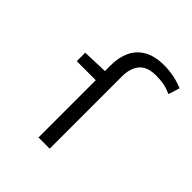

<svg xmlns="http://www.w3.org/2000/svg" viewBox="-196 -858 993 993"><g transform="rotate(45 300.0 -362.0)"><path d="M242 0V-527Q242 -586 263 -630.5Q284 -675 327.5 -699.5Q371 -724 438 -724Q474 -724 509 -717Q544 -710 578 -696L559 -634Q529 -647 503.5 -652Q478 -657 446 -657Q381 -657 352.5 -622.5Q324 -588 324 -530V0ZM103 -419V-481L244 -486H294V-419Z"/></g></svg>

Font: Source Code Variable
Style: Regular
Weight: 400
Monospace: yes
Designer: Paul D. Hunt, Teo Tuominen
Foundry: Adobe Systems Incorporated
Version: Version 1.010;hotconv 1.0.106;makeotfexe 2.5.65593